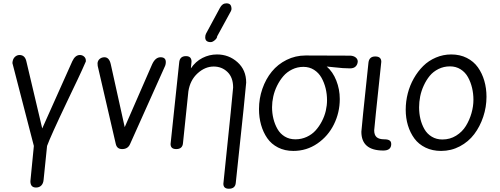

<svg xmlns="http://www.w3.org/2000/svg" viewBox="-20 -903 3026 1163"><path d="M164.1 194.8 185.1 -19Q164.1 -101.6 120.1 -270Q76.2 -438.5 55.2 -521Q56.6 -544.9 69.3 -557.4Q82 -569.8 98.1 -569.8Q131.8 -569.8 140.1 -529.8L235.8 -125L418 -532.2Q435.5 -569.8 463.9 -569.8Q478.5 -569.8 489.3 -560.3Q500 -550.8 500 -536.1V-530.8Q490.7 -509.3 476.3 -477.5Q461.9 -445.8 449.5 -419.9Q437 -394 416 -349.9Q395 -305.7 383.8 -282.2Q286.1 -77.1 265.1 -19L244.1 186Q242.2 208.5 230 220.7Q217.8 232.9 198.2 232.9Q164.1 232.9 164.1 194.8Z M651.4 -512.2 735.4 -132.8Q869.1 -438 901.4 -513.2Q920.9 -556.2 952.6 -556.2Q984.4 -556.2 984.4 -526.9Q984.4 -514.6 980.5 -504.9L767.6 -29.8Q754.4 0 719.7 0Q689 0 681.6 -29.8L571.8 -503.9Q570.8 -509.8 570.8 -521Q572.8 -537.1 584.5 -546.6Q596.2 -556.2 612.8 -556.2Q642.1 -556.2 651.4 -512.2Z M1013.2 -30.8 1065.4 -523.9Q1068.4 -563 1106.4 -563Q1140.1 -563 1140.1 -529.8L1136.2 -488.8Q1164.6 -530.8 1206.3 -552Q1248 -573.2 1294.4 -573.2Q1366.2 -573.2 1418.7 -526.1Q1471.2 -479 1471.2 -402.8Q1471.2 -384.8 1408.2 204.1Q1405.3 240.2 1366.2 240.2Q1333 240.2 1333 210Q1392.1 -357.9 1392.1 -373Q1392.1 -434.1 1357.9 -467Q1323.7 -500 1274.4 -500Q1222.2 -500 1177 -459Q1131.8 -418 1121.1 -350.1L1088.4 -36.1Q1085.4 0 1047.4 0Q1013.2 0 1013.2 -30.8ZM1379.4 -836.9 1295.4 -683.1Q1295.4 -671.9 1281.5 -659.9Q1267.6 -647.9 1256.3 -647.9Q1223.1 -647.9 1223.1 -676.8Q1223.1 -689.5 1228 -699.2L1312 -855Q1326.2 -882.8 1351.1 -882.8Q1367.7 -882.8 1375 -874.3Q1382.3 -865.7 1382.3 -847.2Q1382.3 -845.7 1379.4 -836.9Z M1831.1 -566.9 2103 -565.9Q2122.6 -564.5 2134.8 -554.7Q2147 -544.9 2147 -529.8Q2145.5 -511.2 2133.8 -500Q2122.1 -488.8 2100.1 -488.8Q2079.1 -488.8 2055.9 -490.5Q2032.7 -492.2 2002.7 -495.6Q1972.7 -499 1959 -500Q1996.1 -468.3 2017.1 -415Q2038.1 -361.8 2038.1 -303.2Q2038.1 -221.7 2002.9 -150.1Q1967.8 -78.6 1902.6 -33.7Q1837.4 11.2 1756.8 11.2Q1705.1 11.2 1664.3 -9.5Q1623.5 -30.3 1598.9 -65.9Q1574.2 -101.6 1561.5 -146.5Q1548.8 -191.4 1548.8 -242.2Q1548.8 -306.2 1569.3 -365.2Q1589.8 -424.3 1626.2 -469Q1662.6 -513.7 1716.1 -540.3Q1769.5 -566.9 1831.1 -566.9ZM1769 -59.1Q1805.7 -59.1 1837.6 -73.7Q1869.6 -88.4 1891.6 -112.8Q1913.6 -137.2 1929.7 -168.2Q1945.8 -199.2 1953.4 -231.7Q1960.9 -264.2 1960.9 -295.9Q1960.9 -333 1952.4 -367.9Q1943.8 -402.8 1927.2 -432.4Q1910.6 -461.9 1882.3 -480Q1854 -498 1817.9 -498Q1781.2 -498 1749.5 -482.4Q1717.8 -466.8 1696 -441.4Q1674.3 -416 1658.4 -383.8Q1642.6 -351.6 1635.3 -318.4Q1627.9 -285.2 1627.9 -253.9Q1627.9 -217.3 1636.2 -183.6Q1644.5 -149.9 1660.9 -121.3Q1677.2 -92.8 1705.1 -75.9Q1732.9 -59.1 1769 -59.1Z M2289.6 -528.8Q2246.6 -124 2246.6 -113.8Q2246.6 -85.4 2261.2 -72.3Q2275.9 -59.1 2308.6 -59.1Q2349.6 -59.1 2349.6 -32.2V-25.9Q2346.7 8.8 2301.8 8.8Q2168.9 8.8 2168.9 -105Q2168.9 -119.1 2211.9 -523.9Q2216.3 -561 2252.9 -561Q2289.6 -561 2289.6 -528.8Z M2713.4 -573.2Q2766.1 -573.2 2807.6 -552.2Q2849.1 -531.2 2874.8 -495.1Q2900.4 -459 2913.6 -413.6Q2926.8 -368.2 2926.8 -316.9Q2926.8 -254.4 2907 -195.3Q2887.2 -136.2 2852.5 -90.3Q2817.9 -44.4 2765.4 -16.6Q2712.9 11.2 2651.9 11.2Q2599.1 11.2 2557.4 -9Q2515.6 -29.3 2490 -64.2Q2464.4 -99.1 2450.9 -143.6Q2437.5 -188 2437.5 -238.8Q2437.5 -288.6 2450 -337.2Q2462.4 -385.7 2486.6 -428.2Q2510.7 -470.7 2543.5 -503.2Q2576.2 -535.6 2620.4 -554.4Q2664.6 -573.2 2713.4 -573.2ZM2705.6 -501Q2668 -501 2636 -485.1Q2604 -469.2 2583 -443.6Q2562 -418 2546.9 -385Q2531.7 -352.1 2525.1 -318.6Q2518.6 -285.2 2518.6 -252.9Q2518.6 -215.8 2526.6 -182.4Q2534.7 -148.9 2551 -120.4Q2567.4 -91.8 2595.5 -75Q2623.5 -58.1 2659.7 -58.1Q2705.6 -58.1 2742.7 -81.1Q2779.8 -104 2802 -140.1Q2824.2 -176.3 2835.9 -217.5Q2847.7 -258.8 2847.7 -298.8Q2847.7 -335.9 2839.4 -370.8Q2831.1 -405.8 2814.7 -435.5Q2798.3 -465.3 2770 -483.2Q2741.7 -501 2705.6 -501Z"/></svg>

Font: BPreplay
Style: Italic
Weight: 400
Italic angle: -6°
Designer: Magenta/George Triantafyllakos
Foundry: Magenta/George Triantafyllakos
Version: Version 1.00